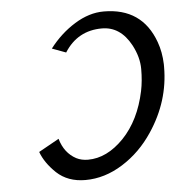

<svg xmlns="http://www.w3.org/2000/svg" viewBox="-45 -577 592 633"><g transform="rotate(-5 251.5 -260.0)"><path d="M310.1 -479Q229.5 -479 186 -410.2L140.1 -427.2Q176.3 -474.6 224.4 -504.4Q272.5 -534.2 320.8 -534.2Q447.8 -534.2 489.7 -418Q502 -384.3 503.4 -343.8V-334.5Q503.4 -221.7 437.5 -123Q396.5 -61 336.7 -23.4Q276.9 14.2 212.9 14.2Q154.8 14.2 117.7 -20.5Q82 -54.7 68.8 -91.3L136.2 -128.9Q149.9 -81.1 188.5 -60.5Q205.6 -51.8 227.1 -51.8Q290 -51.8 345.7 -109.4Q400.9 -167 420.9 -262.2Q427.7 -294.9 427.7 -334.5Q427.7 -374 405.8 -415Q371.1 -479 310.1 -479Z"/></g></svg>

Font: Tuffy
Style: Italic
Weight: 400
Italic angle: -12°
Designer: Thatcher Ulrich, Karoly Barta and Michael Everson
Version: Version 001.271